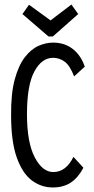

<svg xmlns="http://www.w3.org/2000/svg" viewBox="-20 -817 415 847"><path d="M213 10Q162 10 120.5 -21Q79 -52 54 -122Q29 -192 29 -308Q28 -404 45 -466.5Q62 -529 89.5 -564.5Q117 -600 149.5 -614.5Q182 -629 214 -629Q265 -629 301 -601Q337 -573 354 -523L307 -480Q288 -529 264.5 -545.5Q241 -562 214 -562Q164 -562 131.5 -501.5Q99 -441 99 -313Q99 -189 133 -123.5Q167 -58 215 -58Q271 -58 304 -125L348 -77Q324 -32 291.5 -11Q259 10 213 10ZM295 -797 325 -755 213 -656H194L79 -755L108 -796L203 -727Z"/></svg>

Font: Inconsolata Condensed Medium
Style: Regular
Weight: 500
Width: 3
Monospace: yes
Designer: Raph Levien, Cyreal, Brenton Simpson
Foundry: Raph Levien, Cyreal, Google
Version: Version 3.100; ttfautohint (v1.8.4.7-5d5b)